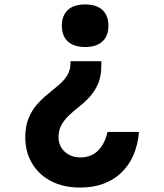

<svg xmlns="http://www.w3.org/2000/svg" viewBox="-20 -640 740 866"><path d="M298 -364H437V-344Q437 -297 423 -264Q409 -231 387.5 -206.5Q366 -182 340.5 -162Q315 -142 293.5 -122Q272 -102 258 -78Q244 -54 244 -21Q244 5 256.5 25.5Q269 46 291.5 58Q314 70 343 70Q390 70 421 40.5Q452 11 465 -45H607Q596 75 525.5 140.5Q455 206 341 206Q267 206 211.5 177.5Q156 149 125 97.5Q94 46 94 -20Q94 -71 109 -107Q124 -143 147 -169Q170 -195 196 -216Q222 -237 245.5 -257Q269 -277 283.5 -300.5Q298 -324 298 -356ZM364 -620Q415 -620 442 -595Q469 -570 469 -524Q469 -478 442 -453Q415 -428 364 -428Q313 -428 286 -453Q259 -478 259 -524Q259 -570 286 -595Q313 -620 364 -620Z"/></svg>

Font: Martian Mono SemiExpanded SemiBold
Style: Regular
Weight: 600
Monospace: yes
Version: Version 0.930